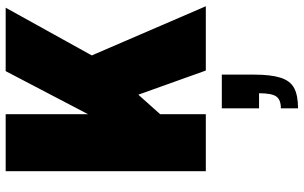

<svg xmlns="http://www.w3.org/2000/svg" viewBox="-212 -516 1045 660"><g transform="rotate(-90 310.0 -185.5)"><path d="M52 0V-688H248V-405L396 -688H614L450 -392L619 0H398L315 -232L248 -157V0ZM268 317V258Q298 258 309 242Q320 226 320 183H268V55H384V166Q384 223 373.5 256.5Q363 290 338 303.5Q313 317 268 317Z"/></g></svg>

Font: Archivo Condensed Black
Style: Regular
Weight: 900
Width: 3
Designer: Hector Gatti
Foundry: Omnibus-Type
Version: Version 2.001